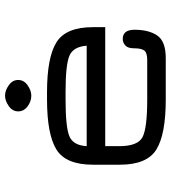

<svg xmlns="http://www.w3.org/2000/svg" viewBox="20 -668 649 728"><g transform="rotate(-90 344.0 -304.5)"><path d="M344.7 -509.8Q323.2 -509.8 304.2 -523.9Q285.2 -538.1 285.2 -559.6Q285.2 -581.1 305.2 -595.2Q325.2 -609.4 344.7 -609.4Q364.3 -609.4 384.3 -595.2Q404.3 -581.1 404.3 -559.6Q404.3 -538.1 384.3 -523.9Q364.3 -509.8 344.7 -509.8ZM604.5 -276.4V-229.5H153.3V-176.8Q153.3 -106.4 187 -88.4Q220.7 -70.3 330.1 -70.3H480.5Q506.8 -70.3 515.6 -81.1Q524.4 -91.8 524.4 -121.1Q524.4 -143.6 535.2 -153.3Q545.9 -163.1 559.6 -163.1Q594.7 -163.1 594.7 -118.2Q594.7 -64.5 572.8 -32.2Q550.8 0 487.3 0H330.1Q198.2 0 140.6 -35.6Q83 -71.3 83 -173.8V-276.4Q83 -378.9 140.6 -414.6Q198.2 -450.2 330.1 -450.2H358.4Q489.3 -450.2 546.9 -414.6Q604.5 -378.9 604.5 -276.4ZM358.4 -379.9H330.1Q224.6 -379.9 190.4 -365.2Q156.2 -350.6 153.3 -299.8H534.2Q530.3 -351.6 495.1 -365.7Q460 -379.9 358.4 -379.9Z"/></g></svg>

Font: Jura
Style: DemiBold
Weight: 600
Version: Version 2.4